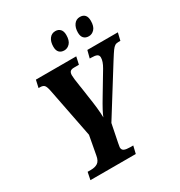

<svg xmlns="http://www.w3.org/2000/svg" viewBox="-209 -1057 1121 1199"><g transform="rotate(-30 351.0 -458.0)"><path d="M103 -54H127Q157 -54 176 -66.5Q195 -79 201 -115L226 -250L156 -607Q150 -638 141 -649Q132 -660 110 -660H99L111 -714H402L390 -660H355Q335 -660 327 -651.5Q319 -643 319 -625Q319 -604 328 -548L332 -523L341 -460Q357 -359 358 -299Q369 -331 421 -417L509 -564Q532 -603 532 -631Q532 -647 519.5 -653.5Q507 -660 478 -660H468L482 -714H702L689 -660H674Q659 -660 649 -653.5Q639 -647 628 -632Q617 -617 590 -574L384 -244L358 -115Q353 -90 353 -86Q353 -67 367.5 -60.5Q382 -54 411 -54H432L419 0H92ZM308 -837Q308 -873 324 -894.5Q340 -916 367 -916Q389 -916 402 -902Q415 -888 415 -861Q415 -821 397.5 -802Q380 -783 357 -783Q334 -783 321 -796.5Q308 -810 308 -837ZM485 -837Q485 -872 501 -894Q517 -916 544 -916Q567 -916 579.5 -902.5Q592 -889 592 -861Q592 -821 574.5 -802Q557 -783 534 -783Q511 -783 498 -796.5Q485 -810 485 -837Z"/></g></svg>

Font: Noto Serif CondExtraBold
Style: Italic
Weight: 800
Width: 3
Italic angle: -12°
Designer: Monotype Design Team
Foundry: Monotype Imaging Inc.
Version: Version 1.001